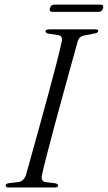

<svg xmlns="http://www.w3.org/2000/svg" viewBox="-20 -830 477 850"><path d="M166 -56Q159.5 -27 181.5 -24L225 -18.5Q237 -16 237 -8.5Q237 0 222.5 0H18Q5 0 5 -8.5Q4.5 -16.5 18.5 -19L61 -24Q85.5 -27.5 95 -55.5Q105 -91.5 121.5 -150.5Q138 -209.5 157.2 -279.2Q176.5 -349 195.5 -419Q214.5 -489 230 -549Q245.5 -609 253.5 -647.5Q258.5 -670.5 238 -674.5L194.5 -681Q181.5 -683.5 181.5 -691.5Q181.5 -700 200 -700H403Q415 -700 415 -693Q415 -685 399.5 -682L353 -673Q330.5 -669 324 -647Q313 -608 296.2 -546.8Q279.5 -485.5 259.8 -414.2Q240 -343 221.2 -273Q202.5 -203 187.8 -145.8Q173 -88.5 166 -56ZM201 -793.5Q205 -809.5 220.5 -809.5H425.5Q440.5 -809.5 436 -793.5Q431.5 -777.5 416.5 -777.5H211.5Q196.5 -777.5 201 -793.5Z"/></svg>

Font: Fraunces 72pt S000 Light
Style: Italic
Weight: 300
Italic angle: -16°
Version: Version 1.000; ttfautohint (v1.8.3)